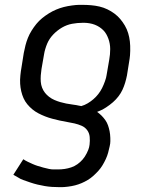

<svg xmlns="http://www.w3.org/2000/svg" viewBox="-20 -548 640 791"><path d="M224 223Q209 223 194 222Q179 221 164.5 218.5Q150 216 135 212.5Q120 209 104 203.5Q88 198 75.5 193.5Q63 189 56 184L35 172L76 108Q85 114 94.5 118.5Q104 123 114 127.5Q124 132 135 135.5Q146 139 159 142.5Q172 146 182 148Q192 150 200 150H219Q233 150 246.5 148Q260 146 273.5 141.5Q287 137 299 128.5Q311 120 320.5 109Q330 98 337.5 83Q345 68 347 59L349 48Q351 32 349.5 16Q348 0 339 -12Q330 -24 316 -30Q302 -36 287 -39.5Q272 -43 256.5 -45.5Q241 -48 225.5 -51.5Q210 -55 195 -59Q180 -63 166 -68.5Q152 -74 138.5 -81Q125 -88 113.5 -97.5Q102 -107 92.5 -118.5Q83 -130 77 -143.5Q71 -157 67.5 -172Q64 -187 63 -203Q62 -219 64 -238Q66 -257 68 -267L78 -330Q81 -346 85 -361.5Q89 -377 95 -392Q101 -407 110 -421.5Q119 -436 129.5 -449Q140 -462 153.5 -473Q167 -484 181.5 -493Q196 -502 211.5 -508.5Q227 -515 242.5 -519Q258 -523 276.5 -525.5Q295 -528 306 -528H319Q337 -528 355 -526.5Q373 -525 390 -521Q407 -517 422.5 -509.5Q438 -502 451.5 -492Q465 -482 475.5 -469.5Q486 -457 494.5 -442.5Q503 -428 508 -411.5Q513 -395 515 -377.5Q517 -360 516.5 -339Q516 -318 514 -306L503 -237Q500 -222 495.5 -207Q491 -192 484.5 -178Q478 -164 468 -151Q458 -138 445.5 -127Q433 -116 417 -105.5Q401 -95 392 -92L380 -87Q390 -80 398.5 -71.5Q407 -63 414 -53Q421 -43 425 -31.5Q429 -20 431.5 -7.5Q434 5 434.5 20Q435 35 434 43L432 54Q429 68 425.5 81Q422 94 416 107Q410 120 402.5 132.5Q395 145 385.5 155.5Q376 166 365 176Q354 186 341.5 193.5Q329 201 316 206.5Q303 212 289.5 215.5Q276 219 260 221Q244 223 235 223ZM315 -111Q329 -115 341.5 -122.5Q354 -130 365 -139.5Q376 -149 385 -160.5Q394 -172 400.5 -185Q407 -198 412.5 -213.5Q418 -229 419 -238L430 -302Q432 -313 433 -324Q434 -335 434 -346Q434 -357 432 -368Q430 -379 426.5 -388.5Q423 -398 418 -407Q413 -416 405.5 -423.5Q398 -431 389.5 -436.5Q381 -442 371 -446Q361 -450 349 -452Q337 -454 329 -454H319Q309 -454 298.5 -453Q288 -452 277 -450Q266 -448 255.5 -444Q245 -440 235.5 -434.5Q226 -429 216.5 -421.5Q207 -414 199 -405.5Q191 -397 185 -388Q179 -379 174.5 -368.5Q170 -358 166.5 -346Q163 -334 162 -327L151 -264Q149 -251 148 -237.5Q147 -224 148 -211Q149 -198 153.5 -186.5Q158 -175 165.5 -165.5Q173 -156 183 -148.5Q193 -141 204.5 -136Q216 -131 228 -127.5Q240 -124 252.5 -121.5Q265 -119 280.5 -117Q296 -115 304 -113Z"/></svg>

Font: Iosevka Aile Oblique
Style: Regular
Weight: 400
Italic angle: -9°
Designer: Belleve Invis
Foundry: Belleve Invis
Version: Version 31.1.0; ttfautohint (v1.8.4)